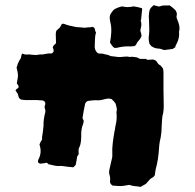

<svg xmlns="http://www.w3.org/2000/svg" viewBox="-20 -708 766 754"><path d="M683 -583Q686 -559 673 -535Q669 -529 668 -522Q666 -521 663.5 -519.5Q661 -518 659 -516Q652 -515 644.5 -514Q637 -513 629 -512Q626 -511 622 -512Q612 -517 599.5 -517.5Q587 -518 574 -527Q573 -529 571 -531Q569 -533 567 -536Q562 -554 565 -570Q567 -586 566 -602Q565 -618 565 -634Q564 -641 564.5 -647.5Q565 -654 566 -661Q567 -669 570.5 -674.5Q574 -680 584 -688Q587 -687 589.5 -686Q592 -685 593 -685Q597 -684 601 -683Q605 -682 607 -683Q617 -687 627 -686.5Q637 -686 646 -687Q652 -683 658 -678Q664 -673 669 -668Q674 -659 674.5 -655.5Q675 -652 673 -641Q674 -638 675 -634.5Q676 -631 677 -629Q682 -618 684 -606.5Q686 -595 683 -583ZM538 -670Q537 -660 536 -650Q535 -640 534 -630Q531 -627 534 -623Q536 -614 534.5 -605Q533 -596 531 -588Q533 -583 534 -577.5Q535 -572 536 -567Q535 -565 533.5 -561.5Q532 -558 530 -555Q524 -547 520 -543Q517 -539 515.5 -534.5Q514 -530 508 -527Q503 -527 497 -526Q491 -525 484 -526Q461 -526 438 -520H429Q422 -525 418.5 -531Q415 -537 412 -541Q416 -561 417 -582Q418 -603 413 -622Q412 -628 411 -635Q410 -642 413 -651Q416 -656 419.5 -661Q423 -666 427 -670Q439 -678 459 -683Q464 -682 470 -681Q476 -680 481 -680Q487 -680 493 -681Q499 -682 505 -683Q513 -682 521 -680Q529 -678 537 -676Q537 -675 538 -673.5Q539 -672 538 -670ZM623 -291Q623 -285 622.5 -278Q622 -271 621 -265Q617 -252 616.5 -239.5Q616 -227 615 -214Q615 -203 614 -191Q613 -179 611 -168Q607 -153 605.5 -138Q604 -123 603 -107Q602 -95 600 -82.5Q598 -70 595 -57Q592 -48 590.5 -38Q589 -28 588 -20Q584 -13 578.5 -10.5Q573 -8 568 -3Q565 1 561 5Q557 9 553 14Q548 17 542.5 20Q537 23 532 26Q522 24 510 23Q498 22 488 18Q472 21 463.5 22Q455 23 447 22.5Q439 22 423 21Q415 17 412 8Q412 2 412.5 -4.5Q413 -11 411 -18Q408 -26 408.5 -33.5Q409 -41 411 -48Q413 -58 415.5 -68Q418 -78 420 -87Q421 -91 421 -94.5Q421 -98 421 -101Q420 -125 423 -148.5Q426 -172 430 -194Q431 -197 431.5 -199.5Q432 -202 432 -205Q435 -218 437 -231.5Q439 -245 438 -259Q437 -264 437.5 -268.5Q438 -273 439 -279Q438 -284 437 -289.5Q436 -295 434 -301Q431 -305 428.5 -308.5Q426 -312 423 -314Q420 -319 415 -320Q410 -321 405 -321Q395 -320 385 -317Q375 -314 365 -314Q355 -315 346 -314Q337 -313 328 -312Q325 -312 320 -309Q319 -308 317 -305.5Q315 -303 314 -299Q311 -286 308.5 -271.5Q306 -257 304 -244Q305 -241 306.5 -238.5Q308 -236 309 -233Q308 -230 307.5 -226Q307 -222 305 -217Q302 -210 301 -203Q300 -196 299 -189Q299 -180 299 -171.5Q299 -163 298 -154Q297 -148 296 -142.5Q295 -137 292 -131Q288 -124 288.5 -117Q289 -110 289 -102Q286 -99 283 -93Q282 -86 280.5 -77Q279 -68 277 -60L268 -51Q263 -52 257.5 -52Q252 -52 247 -53Q238 -54 229 -55.5Q220 -57 210 -56Q200 -56 190.5 -58.5Q181 -61 171 -63V-62Q170 -62 169 -61L171 -63Q169 -65 167 -66.5Q165 -68 163 -69Q158 -68 153.5 -67Q149 -66 144 -66Q134 -63 129 -72Q129 -78 131 -82Q145 -108 136 -137Q136 -139 135 -140Q137 -148 142 -154.5Q147 -161 145 -168Q147 -180 148.5 -191.5Q150 -203 151 -215Q151 -221 151 -226.5Q151 -232 152 -238Q154 -253 158 -268Q159 -275 156.5 -281Q154 -287 156 -294Q158 -296 157.5 -298Q157 -300 158 -301Q158 -312 145 -314Q141 -314 136.5 -314Q132 -314 128 -315H91Q86 -315 80.5 -315Q75 -315 70 -316Q54 -316 51 -335Q50 -340 47 -344Q44 -348 41 -352Q43 -358 48.5 -360.5Q54 -363 53 -370L46 -381Q49 -396 50 -403.5Q51 -411 50 -419Q49 -427 45 -443Q47 -446 48 -451Q49 -456 51 -460Q56 -472 61 -478Q63 -483 63.5 -488Q64 -493 68 -498Q76 -493 85.5 -494Q95 -495 105 -493Q113 -492 120 -492Q127 -492 135 -494Q146 -493 158 -496Q170 -499 181 -498Q184 -498 187 -501Q190 -504 191 -507Q190 -511 189.5 -515Q189 -519 187 -522Q189 -529 193.5 -532Q198 -535 200 -539Q200 -547 199.5 -555.5Q199 -564 199 -573Q199 -576 199.5 -579.5Q200 -583 201 -587L215 -600Q217 -604 219.5 -607.5Q222 -611 223 -614Q229 -616 234 -613.5Q239 -611 244 -610Q252 -607 260 -606Q268 -604 275 -602.5Q282 -601 290 -601Q296 -601 301.5 -600Q307 -599 313 -599Q319 -600 325 -600.5Q331 -601 337 -601Q343 -605 350 -599Q353 -595 353.5 -589.5Q354 -584 357 -581Q353 -567 353 -553.5Q353 -540 352 -527Q351 -512 362 -501Q367 -497 374 -497.5Q381 -498 388 -496Q394 -494 401 -493Q408 -492 413 -488Q413 -488 421 -487Q429 -486 437.5 -485Q446 -484 446 -484Q457 -484 469 -485.5Q481 -487 491 -484Q496 -486 497 -485Q498 -484 500 -485L508 -484Q519 -483 521.5 -481Q524 -479 529 -477Q537 -476 551 -477Q551 -477 554.5 -475.5Q558 -474 560 -473Q568 -473 575.5 -474Q583 -475 590 -471Q595 -468 597.5 -463Q600 -458 605 -454Q610 -452 613 -448Q616 -444 620 -439Q621 -435 621.5 -431.5Q622 -428 622 -423Q622 -390 622 -357Q622 -324 623 -291Z"/></svg>

Font: Darumadrop One
Style: Regular
Weight: 400
Version: Version 1.000